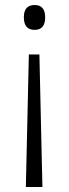

<svg xmlns="http://www.w3.org/2000/svg" viewBox="-20 -558 274 765"><path d="M160 -489Q160 -439 118 -439Q75 -439 75 -489Q75 -538 118 -538Q160 -538 160 -489ZM95 -341H137L149 187H83Z"/></svg>

Font: Noto Sans Arabic SemCond Light
Style: Regular
Weight: 300
Width: 4
Designer: Monotype Design Team, Nadine Chahine, Nizar Qandah and Khaled Hosny
Foundry: Monotype Imaging Inc.
Version: Version 2.012; ttfautohint (v1.8.4.7-5d5b)